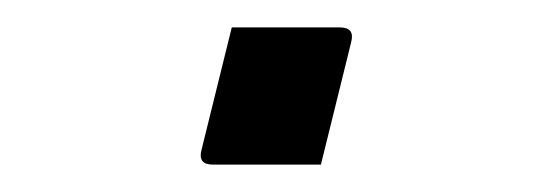

<svg xmlns="http://www.w3.org/2000/svg" viewBox="-20 -361 390 140"><path d="M214 -241H135Q124 -241 127 -252L149 -341H228Q239 -341 236 -330Z"/></svg>

Font: Recursive Sn Lnr St Lt
Style: Italic
Weight: 300
Italic angle: -15°
Version: Version 1.079;hotconv 1.0.112;makeotfexe 2.5.65598; ttfautoh